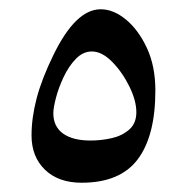

<svg xmlns="http://www.w3.org/2000/svg" viewBox="-20 -552 403 414"><path d="M197 -532Q225 -532 252 -509.5Q279 -487 297 -448Q315 -409 315 -357Q315 -259 277 -208.5Q239 -158 156 -158Q106 -158 77 -186Q48 -214 48 -260Q48 -298 59 -340Q70 -382 95 -433Q143 -532 197 -532ZM274 -310Q274 -335 259 -365.5Q244 -396 222 -418.5Q200 -441 178 -441Q159 -441 143.5 -425Q128 -409 117 -385.5Q106 -362 100.5 -340.5Q95 -319 95 -308Q95 -279 116 -264Q137 -249 175 -249Q198 -249 220.5 -254Q243 -259 258.5 -272.5Q274 -286 274 -310Z"/></svg>

Font: Noto Sans Indic Siyaq Numbers
Style: Regular
Weight: 400
Designer: Monotype Design Team
Foundry: Monotype Imaging Inc.
Version: Version 2.002; ttfautohint (v1.8.4.7-5d5b)